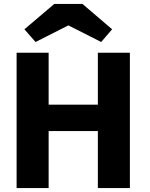

<svg xmlns="http://www.w3.org/2000/svg" viewBox="-20 -963 769 983"><path d="M65 0V-693H229V-427H481V-693H645V0H481V-292H229V0ZM105 -813 258 -943H402L554 -813L498 -748L330 -833L162 -748Z"/></svg>

Font: Fix15 Mono
Style: Bold
Weight: 700
Designer: Carrois Corporate & Edenspiekermann AG
Foundry: Carrois Corporate GbR & Edenspiekermann AG
Version: Version 3.206